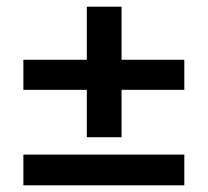

<svg xmlns="http://www.w3.org/2000/svg" viewBox="-20 -554 622 575"><path d="M50 -375H532V-285H50ZM240 -534H344V-143H240ZM50 -91H532V1H50Z"/></svg>

Font: Lexend
Style: Regular
Weight: 400
Designer: Thomas Jockin
Foundry: Lexend
Version: Version 1.000